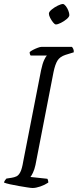

<svg xmlns="http://www.w3.org/2000/svg" viewBox="-26 -938 388 958"><path d="M137 0Q129 0 110 -3Q91 -6 67.5 -10Q44 -14 24 -18.5Q4 -23 -6 -27Q-5 -33 -0.5 -39Q4 -45 6 -47L32 -51Q45 -53 56 -58Q67 -63 75.5 -79.5Q84 -96 90 -133L179 -588Q186 -621 194.5 -639Q203 -657 208 -661H127Q125 -663 123.5 -667.5Q122 -672 122 -678Q127 -683 138.5 -689Q150 -695 162 -699.5Q174 -704 180 -704H333Q336 -701 339.5 -694Q343 -687 342 -677L300 -664Q273 -655 261 -636Q249 -617 241 -578L151 -115Q146 -92 138.5 -76.5Q131 -61 126 -55L210 -46Q212 -44 213.5 -38.5Q215 -33 215 -27Q197 -15 175 -7.5Q153 0 137 0ZM253 -816Q247 -816 239 -826Q231 -836 224.5 -848.5Q218 -861 218 -870Q218 -879 232 -890.5Q246 -902 262.5 -910Q279 -918 288 -918Q294 -918 302 -908Q310 -898 315 -885Q320 -872 320 -863Q320 -854 307 -843Q294 -832 278 -824Q262 -816 253 -816Z"/></svg>

Font: Texturina 72pt 72pt ExtraLight
Style: Italic
Weight: 200
Italic angle: -11°
Designer: Guillermo Torres Carreño
Foundry: Omnibus-Type
Version: Version 1.002; ttfautohint (v1.8.3)